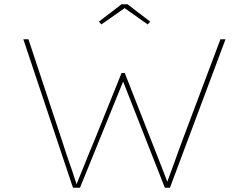

<svg xmlns="http://www.w3.org/2000/svg" viewBox="-20 -885 1173 905"><path d="M324 0 90 -700H114L273 -220Q284 -186 292 -161.5Q300 -137 308 -115Q316 -93 324 -68.5Q332 -44 343 -10H338Q362 -68 376.5 -104.5Q391 -141 402.5 -169Q414 -197 427 -228L553 -541H568L738 -108Q747 -85 754 -66.5Q761 -48 766.5 -34Q772 -20 776 -10H762Q773 -41 782.5 -66.5Q792 -92 799.5 -112.5Q807 -133 813.5 -151.5Q820 -170 826.5 -187.5Q833 -205 840 -224L1019 -700H1043L781 0H757L554 -517H567L357 0ZM458 -770 446 -783 553 -865H581L688 -783L676 -770L560 -852H575Z"/></svg>

Font: Lexend Zetta Thin
Style: Regular
Weight: 250
Version: Version 1.007